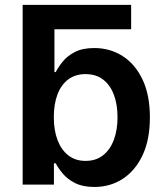

<svg xmlns="http://www.w3.org/2000/svg" viewBox="-20 -747 670 777"><path d="M510.7 -727.3V-628.6H200.3V-455.3H205.6Q215.6 -475.1 233.7 -497.7Q251.8 -520.2 282.7 -536.4Q313.6 -552.6 361.5 -552.6Q424.7 -552.6 475.7 -520.4Q526.6 -488.3 556.6 -425.6Q586.6 -362.9 586.6 -272Q586.6 -182.2 557.2 -119.3Q527.7 -56.5 476.9 -23.4Q426.1 9.6 361.9 9.6Q315 9.6 284.1 -6Q253.2 -21.7 234.6 -43.9Q215.9 -66.1 205.6 -85.9H198.2V0H71.7V-727.3ZM197.8 -272.7Q197.8 -219.8 212.9 -180Q228 -140.3 256.6 -118.1Q285.2 -95.9 326 -95.9Q368.6 -95.9 397.4 -118.8Q426.1 -141.7 440.9 -181.6Q455.6 -221.6 455.6 -272.7Q455.6 -323.5 441.1 -362.9Q426.5 -402.3 397.7 -424.7Q369 -447.1 326 -447.1Q284.8 -447.1 256 -425.4Q227.3 -403.8 212.5 -364.7Q197.8 -325.6 197.8 -272.7Z"/></svg>

Font: InterMG SemiBold
Style: Regular
Weight: 600
Designer: Rasmus Andersson
Foundry: rsms
Version: Version 3.019;December 26, 2023;FontCreator 15.0.0.2955 64-b